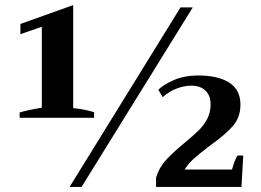

<svg xmlns="http://www.w3.org/2000/svg" viewBox="-20 -733 1023 753"><path d="M57 -292Q92 -302 144 -311V-628L60 -599V-639L267 -713V-309Q310 -305 349 -293V-271H57ZM688 -704H736L300 0H253ZM592 -36Q604 -76 630.5 -105Q657 -134 704 -173Q739 -202 759 -221.5Q779 -241 792.5 -266.5Q806 -292 806 -324Q806 -358 786 -377.5Q766 -397 731 -397Q703 -397 673.5 -386Q644 -375 618 -352L601 -381Q622 -402 663 -419.5Q704 -437 757 -437Q835 -437 879 -409Q923 -381 923 -323Q923 -273 893.5 -239Q864 -205 805 -163Q763 -131 741.5 -112Q720 -93 704 -68H890Q893 -80 899 -97Q905 -114 912 -123H934L927 0H592Z"/></svg>

Font: Trirong SemiBold
Style: Regular
Weight: 600
Designer: Katatrad Team
Foundry: CadsonDemak
Version: Version 1.001